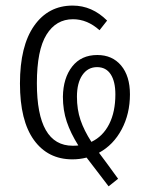

<svg xmlns="http://www.w3.org/2000/svg" viewBox="-20 -554 533 681"><path d="M440.9 -219.2Q440.9 -150.4 411.6 -95.2Q382.3 -40 331.1 -12.2Q339.4 -1 362.3 29.8Q385.3 60.5 398.9 80.1L365.2 106.9Q352.1 89.4 325.7 55.2Q299.3 21 287.1 4.9Q262.7 11.2 236.8 11.2Q149.9 11.2 100.3 -57.4Q50.8 -126 50.8 -257.8Q50.8 -391.1 101.1 -462.6Q151.4 -534.2 237.8 -534.2Q306.6 -534.2 359.9 -481L333 -446.8Q289.6 -485.8 238.8 -485.8Q178.7 -485.8 144.8 -430.9Q110.8 -376 110.8 -258.8Q110.8 -37.1 237.8 -37.1Q251 -37.1 257.8 -38.1Q230.5 -81.5 216.8 -122.3Q203.1 -163.1 203.1 -210.9Q204.1 -277.3 236.1 -318.1Q268.1 -358.9 325.2 -358.9Q378.4 -358.9 409.7 -321.5Q440.9 -284.2 440.9 -219.2ZM252.9 -210.9Q252.9 -165.5 265.6 -128.2Q278.3 -90.8 304.2 -50.8Q345.2 -70.3 367.2 -113.8Q389.2 -157.2 389.2 -219.2Q389.2 -265.1 372.6 -290.5Q356 -315.9 324.2 -315.9Q291.5 -315.9 272.2 -287.8Q252.9 -259.8 252.9 -210.9Z"/></svg>

Font: Fira Sans Compressed Light
Style: Regular
Weight: 300
Width: 1
Designer: Carrois Corporate & Edenspiekermann AG
Foundry: Carrois Corporate GbR & Edenspiekermann AG
Version: Version 4.203;PS 004.203;hotconv 1.0.88;makeotf.lib2.5.64775